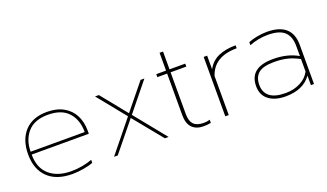

<svg xmlns="http://www.w3.org/2000/svg" viewBox="-64 -1034 2486 1458"><g transform="rotate(-20 1179.0 -304.5)"><path d="M60 -240Q60 -358 123.5 -426.5Q187 -495 303 -495Q382 -495 437 -464Q492 -433 519.5 -379Q547 -325 547 -255V-230H85Q85 -122 150 -65Q215 -8 327 -8Q373 -8 417.5 -16.5Q462 -25 496 -38V-14Q468 -2 419.5 6.5Q371 15 327 15Q199 15 129.5 -52Q60 -119 60 -240ZM522 -253Q522 -352 467.5 -412Q413 -472 303 -472Q194 -472 139.5 -410Q85 -348 85 -253Z M872 -253 688 -480H719L887 -272L1056 -480H1087L903 -253L1108 0H1078L887 -234L697 0H667Z M1262 -120V-456H1183V-480H1262V-624H1290V-480H1417V-456H1290V-118Q1290 -62 1315.5 -35.5Q1341 -9 1396 -9Q1424 -9 1446 -16V9Q1419 15 1387 15Q1328 15 1295 -18Q1262 -51 1262 -120Z M1566 -480H1594V-370Q1626 -429 1684 -454.5Q1742 -480 1824 -480V-456Q1640 -456 1594 -315V0H1566Z M1864 -134Q1864 -285 2054 -285Q2172 -285 2255 -236V-317Q2255 -395 2213.5 -433Q2172 -471 2080 -471Q2002 -471 1930 -442V-467Q1959 -479 2000 -487Q2041 -495 2080 -495Q2283 -495 2283 -316V0H2258V-77Q2193 15 2050 15Q1965 15 1914.5 -23.5Q1864 -62 1864 -134ZM2255 -111V-212Q2207 -238 2161 -249.5Q2115 -261 2054 -261Q1966 -261 1928 -229.5Q1890 -198 1890 -134Q1890 -74 1931.5 -41.5Q1973 -9 2058 -9Q2125 -9 2177.5 -36Q2230 -63 2255 -111Z"/></g></svg>

Font: Prompt Thin
Style: Regular
Weight: 250
Designer: Katatrad Team
Foundry: CadsonDemak
Version: Version 1.001